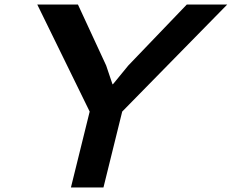

<svg xmlns="http://www.w3.org/2000/svg" viewBox="-20 -830 1026 850"><path d="M986 -810 521 -336 438 0H294L377 -336L145 -810H325L450 -540L478 -457H480L548 -540L807 -810Z"/></svg>

Font: TypoPRO Sinkin Sans
Style: 600 SemiBold Italic
Weight: 600
Italic angle: -112°
Designer: Keith Bates
Foundry: K-Type
Version: Sinkin Sans (version 1.0)  by Keith Bates   •   © 2014   www